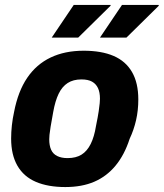

<svg xmlns="http://www.w3.org/2000/svg" viewBox="-20 -744 662 776"><path d="M244 12Q174 12 125 -9Q76 -30 50.5 -74Q25 -118 25 -184Q25 -210 28 -237.5Q31 -265 37 -292Q53 -375 90 -429.5Q127 -484 184.5 -511.5Q242 -539 318 -539Q390 -539 439 -518Q488 -497 513.5 -453Q539 -409 539 -342Q539 -298 530 -258.5Q521 -219 504 -183Q483 -118 447 -74.5Q411 -31 361 -9.5Q311 12 244 12ZM253 -105Q287 -105 309.5 -119Q332 -133 346.5 -162Q361 -191 368 -235Q376 -274 379 -295Q382 -316 383 -327Q384 -338 384 -345Q384 -371 376 -388Q368 -405 352 -414Q336 -423 309 -423Q276 -423 253.5 -408.5Q231 -394 217 -365Q203 -336 195 -291Q188 -253 184.5 -231.5Q181 -210 180 -199Q179 -188 179 -181Q179 -156 186.5 -139Q194 -122 211 -113.5Q228 -105 253 -105ZM189 -592 278 -724H427V-721L296 -592ZM384 -592 473 -724H621L622 -721L491 -592Z"/></svg>

Font: Archivo SemiCondensed ExtraBold
Style: Italic
Weight: 800
Width: 4
Italic angle: -10°
Designer: Hector Gatti
Foundry: Omnibus-Type
Version: Version 2.001